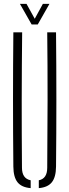

<svg xmlns="http://www.w3.org/2000/svg" viewBox="-20 -967 358 992"><path d="M49 -106Q45.5 -453 49 -800H94.5Q92.5 -626.5 92.2 -450.2Q92 -274 93.5 -100.5Q93.5 -44.5 138.5 -35.5V5Q91.5 1 70.5 -25.5Q49.5 -52 49 -106ZM180.5 5V-35.5Q224 -44 224 -100.5Q225.5 -274 225.8 -450.2Q226 -626.5 224 -800H269.5Q273 -453 269.5 -106Q269 -52 248 -25.5Q227 1 180.5 5ZM143.5 -840.5 83 -947H117L159.5 -870L201.5 -947H235.5L175 -840.5Z"/></svg>

Font: Big Shoulders Stencil Display Light
Style: Regular
Weight: 300
Designer: Patric King
Foundry: XO Type Co
Version: Version 1.000